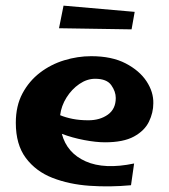

<svg xmlns="http://www.w3.org/2000/svg" viewBox="-20 -654 599 680"><path d="M444 2Q370 9 297.5 4Q225 -1 166 -24Q107 -47 71.5 -94.5Q36 -142 36 -219Q36 -279 59.5 -323Q83 -367 121.5 -396.5Q160 -426 207.5 -440.5Q255 -455 303 -455Q376 -455 425 -429.5Q474 -404 499 -366Q524 -328 523 -288Q523 -255 507.5 -223Q492 -191 454.5 -170.5Q417 -150 352 -150Q320 -150 278 -158Q236 -166 199 -180Q217 -112 283.5 -82.5Q350 -53 455 -75ZM317 -375Q288 -375 261 -356.5Q234 -338 215.5 -308.5Q197 -279 193 -246Q212 -238 237 -233Q262 -228 293 -228Q334 -228 362 -248Q390 -268 390 -307Q390 -330 374 -352.5Q358 -375 317 -375ZM446 -550 189 -554 205 -634 457 -612Z"/></svg>

Font: Marhey SemiBold
Style: Regular
Weight: 600
Designer: Nur Syamsi & Bustanul Arifin
Foundry: Namelatype
Version: Version 1.000; ttfautohint (v1.8.4.7-5d5b)